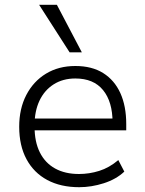

<svg xmlns="http://www.w3.org/2000/svg" viewBox="-20 -772 603 800"><path d="M310 8Q233 8 177 -22Q121 -52 90.5 -108.5Q60 -165 60 -244Q60 -319 89.5 -376Q119 -433 171.5 -465Q224 -497 294 -497Q363 -497 410 -467.5Q457 -438 481.5 -384Q506 -330 506 -255V-229H107V-278H468L449 -262Q449 -348 409.5 -396.5Q370 -445 294 -445Q242 -445 203.5 -420.5Q165 -396 144.5 -352.5Q124 -309 124 -251V-244Q124 -181 146 -137Q168 -93 209.5 -70Q251 -47 309 -47Q352 -47 393.5 -60Q435 -73 473 -105L498 -57Q464 -25 412.5 -8.5Q361 8 310 8ZM270 -554 143 -752H217L321 -554Z"/></svg>

Font: Nunito Sans 10pt Light
Style: Regular
Weight: 300
Designer: Vernon Adams
Foundry: Vernon Adams
Version: Version 3.101;gftools[0.9.27]